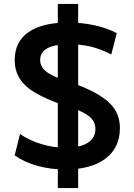

<svg xmlns="http://www.w3.org/2000/svg" viewBox="-20 -855 684 980"><path d="M313 10Q238 10 171 -8.5Q104 -27 55 -62L82 -171Q132 -137 193 -119Q254 -101 313 -101Q388 -101 427.5 -126Q467 -151 467 -197Q467 -224 452 -244Q437 -264 403 -281.5Q369 -299 311 -316Q219 -347 162.5 -380Q106 -413 80.5 -454Q55 -495 55 -548Q55 -642 125.5 -691Q196 -740 328 -740Q398 -740 462 -726Q526 -712 576 -686L548 -577Q491 -606 441.5 -617.5Q392 -629 334 -629Q260 -629 222.5 -609Q185 -589 185 -548Q185 -525 199.5 -506Q214 -487 246.5 -470.5Q279 -454 333 -437Q428 -405 484.5 -370.5Q541 -336 566.5 -295.5Q592 -255 592 -201Q592 -101 518.5 -45.5Q445 10 313 10ZM275 105V-48H379V105ZM275 -48V-373H379V-48ZM275 -373V-682H379V-373ZM275 -682V-835H379V-682Z"/></svg>

Font: M PLUS 1 SemiBold
Style: Regular
Weight: 600
Designer: Coji Morishita
Foundry: UNDERFOREST DESIGN
Version: Version 1.001